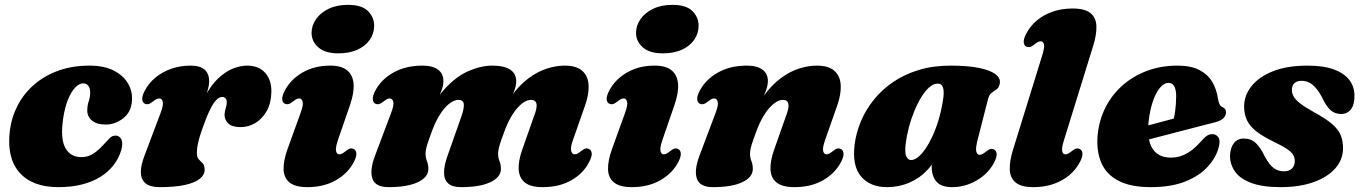

<svg xmlns="http://www.w3.org/2000/svg" viewBox="-20 -755 5599 790"><path d="M322 -412Q306 -412 289.8 -395.2Q273.5 -378.5 260 -346Q246.5 -313.5 239.5 -265Q228 -183.5 249 -146Q270 -108.5 315 -108.5Q332 -108.5 346.8 -114.2Q361.5 -120 375.2 -130.8Q389 -141.5 402.5 -156Q421 -176.5 431.5 -187Q442 -197.5 457 -197Q472 -196.5 479.5 -181Q487 -165.5 478.5 -136Q468.5 -103 447 -75.2Q425.5 -47.5 393 -27.2Q360.5 -7 317.2 4Q274 15 220 15Q113 15 60 -45.2Q7 -105.5 20.5 -217Q27.5 -273 53 -321.8Q78.5 -370.5 121 -407.2Q163.5 -444 220.8 -464.5Q278 -485 348 -485Q409.5 -485 449 -464.2Q488.5 -443.5 507 -411Q525.5 -378.5 523 -342Q520.5 -294.5 487.2 -268.5Q454 -242.5 415.5 -242.5Q377.5 -242.5 358 -259.2Q338.5 -276 339 -302Q339.5 -322 345 -337.8Q350.5 -353.5 351 -374Q351.5 -390.5 344 -401.2Q336.5 -412 322 -412Z M575.5 -328.5Q566 -333.5 565.2 -347Q564.5 -360.5 575.5 -381.5Q591.5 -412.5 619.5 -435.8Q647.5 -459 684.5 -472Q721.5 -485 765 -485Q803 -485 821.8 -468.5Q840.5 -452 840.5 -421Q840.5 -402.5 833.5 -380Q826.5 -357.5 817 -333.2Q807.5 -309 799.5 -285Q791.5 -261 790 -239.5L780 -243Q798.5 -313.5 824.5 -360.5Q850.5 -407.5 880.2 -434.8Q910 -462 940 -473.5Q970 -485 996.5 -485Q1045.5 -485 1072 -454.2Q1098.5 -423.5 1096.5 -373.5Q1095 -329 1076.8 -297.2Q1058.5 -265.5 1030.5 -248.8Q1002.5 -232 970.5 -232Q934.5 -232 919.2 -247.2Q904 -262.5 904 -281Q904 -295.5 908.5 -308.8Q913 -322 913 -335Q913 -345 907.8 -350.5Q902.5 -356 894.5 -356Q883 -356 871 -344.8Q859 -333.5 844.8 -305Q830.5 -276.5 812 -224Q799.5 -188.5 794.8 -166.5Q790 -144.5 790 -126Q790 -107.5 798 -99.2Q806 -91 814 -82.8Q822 -74.5 822 -56Q822 -35.5 801.8 -19.2Q781.5 -3 740.8 6Q700 15 637.5 15Q597.5 15 578.8 -0.8Q560 -16.5 559.5 -45.2Q559 -74 574 -113L640.5 -289.5Q653.5 -323.5 649.5 -336.8Q645.5 -350 635.5 -350Q630 -350 624.5 -347.5Q619 -345 610.5 -338Q598.5 -328.5 590.8 -326.8Q583 -325 575.5 -328.5Z M1371 -180.5Q1359.5 -146.5 1362.8 -133.2Q1366 -120 1376 -120Q1381.5 -120 1387 -122.8Q1392.5 -125.5 1401 -132Q1413 -142 1420.8 -143.8Q1428.5 -145.5 1436 -141.5Q1445.5 -136.5 1446.2 -123Q1447 -109.5 1436 -88.5Q1412 -42 1362.2 -13.5Q1312.5 15 1245 15Q1194.5 15 1171 -4.5Q1147.5 -24 1146.8 -58.8Q1146 -93.5 1162.5 -140L1216.5 -289.5Q1229 -323.5 1225.2 -336.8Q1221.5 -350 1211.5 -350Q1206 -350 1200.5 -347.5Q1195 -345 1186.5 -338Q1174.5 -328.5 1166.8 -326.8Q1159 -325 1151.5 -328.5Q1142 -333.5 1141.2 -347Q1140.5 -360.5 1151.5 -381.5Q1175 -427.5 1224 -456.2Q1273 -485 1339 -485Q1384 -485 1407.8 -466Q1431.5 -447 1434.8 -410.8Q1438 -374.5 1420 -322.5ZM1372 -535.5Q1318 -535.5 1290 -560Q1262 -584.5 1262 -620Q1262 -649.5 1280 -675.8Q1298 -702 1331.5 -718.5Q1365 -735 1412 -735Q1468.5 -735 1494 -709.5Q1519.5 -684 1519.5 -649.5Q1519.5 -617 1501.2 -591Q1483 -565 1450 -550.2Q1417 -535.5 1372 -535.5Z M1821 -113 1879 -277.5Q1890.5 -311 1888.2 -327.5Q1886 -344 1866 -344Q1848.5 -344 1829.2 -329Q1810 -314 1792.2 -287Q1774.5 -260 1760.5 -224Q1751.5 -200 1744.8 -181Q1738 -162 1734.5 -147.8Q1731 -133.5 1731 -122.5Q1731 -106 1736.8 -92Q1742.5 -78 1742.5 -60Q1742.5 -26 1699.5 -5.5Q1656.5 15 1579 15Q1524.5 15 1512.5 -19.5Q1500.5 -54 1522.5 -113L1589 -289.5Q1602 -323.5 1598 -336.8Q1594 -350 1584 -350Q1578.5 -350 1573 -347.5Q1567.5 -345 1559 -338Q1547 -328.5 1539.2 -326.8Q1531.5 -325 1524 -328.5Q1514.5 -333.5 1513.8 -347Q1513 -360.5 1524 -381.5Q1548 -428 1598.8 -456.5Q1649.5 -485 1718 -485Q1760 -485 1782.2 -468.5Q1804.5 -452 1804.5 -421Q1804.5 -402.5 1795.8 -380Q1787 -357.5 1775.5 -333.2Q1764 -309 1754.2 -285Q1744.5 -261 1743 -239.5L1726 -244Q1761 -335.5 1808.8 -388Q1856.5 -440.5 1908 -462.8Q1959.5 -485 2005.5 -485Q2054.5 -485 2079.2 -468.5Q2104 -452 2104 -421Q2104 -402.5 2095.5 -380Q2087 -357.5 2075.8 -333.2Q2064.5 -309 2055.2 -285Q2046 -261 2044.5 -239.5L2023.5 -244Q2050 -312.5 2083.8 -359Q2117.5 -405.5 2155 -433.2Q2192.5 -461 2230.5 -473Q2268.5 -485 2303 -485Q2351.5 -485 2375.5 -463.8Q2399.5 -442.5 2401.8 -405.2Q2404 -368 2387 -320L2338 -180.5Q2326 -147 2330.2 -133.5Q2334.5 -120 2344 -120Q2350.5 -120 2355.8 -122.8Q2361 -125.5 2369 -132Q2382 -142 2389.8 -143.8Q2397.5 -145.5 2404 -141.5Q2414 -136.5 2414.8 -123Q2415.5 -109.5 2404 -88.5Q2381 -42 2331.2 -13.5Q2281.5 15 2213 15Q2163 15 2139.5 -4.2Q2116 -23.5 2114.2 -58.2Q2112.5 -93 2128.5 -138.5L2177.5 -277.5Q2190.5 -310.5 2187.5 -327.2Q2184.5 -344 2164.5 -344Q2147 -344 2127.8 -329Q2108.5 -314 2090.8 -287Q2073 -260 2059 -224Q2050 -200 2043.2 -181Q2036.5 -162 2033 -147.8Q2029.5 -133.5 2029.5 -122.5Q2029.5 -106 2035.2 -92Q2041 -78 2041 -60Q2041 -26 1998 -5.5Q1955 15 1877.5 15Q1841 15 1824 -0.5Q1807 -16 1807 -44.8Q1807 -73.5 1821 -113Z M2706 -180.5Q2694.5 -146.5 2697.8 -133.2Q2701 -120 2711 -120Q2716.5 -120 2722 -122.8Q2727.5 -125.5 2736 -132Q2748 -142 2755.8 -143.8Q2763.5 -145.5 2771 -141.5Q2780.5 -136.5 2781.2 -123Q2782 -109.5 2771 -88.5Q2747 -42 2697.2 -13.5Q2647.5 15 2580 15Q2529.5 15 2506 -4.5Q2482.5 -24 2481.8 -58.8Q2481 -93.5 2497.5 -140L2551.5 -289.5Q2564 -323.5 2560.2 -336.8Q2556.5 -350 2546.5 -350Q2541 -350 2535.5 -347.5Q2530 -345 2521.5 -338Q2509.5 -328.5 2501.8 -326.8Q2494 -325 2486.5 -328.5Q2477 -333.5 2476.2 -347Q2475.5 -360.5 2486.5 -381.5Q2510 -427.5 2559 -456.2Q2608 -485 2674 -485Q2719 -485 2742.8 -466Q2766.5 -447 2769.8 -410.8Q2773 -374.5 2755 -322.5ZM2707 -535.5Q2653 -535.5 2625 -560Q2597 -584.5 2597 -620Q2597 -649.5 2615 -675.8Q2633 -702 2666.5 -718.5Q2700 -735 2747 -735Q2803.5 -735 2829 -709.5Q2854.5 -684 2854.5 -649.5Q2854.5 -617 2836.2 -591Q2818 -565 2785 -550.2Q2752 -535.5 2707 -535.5Z M2859 -328.5Q2849.5 -333.5 2848.8 -347Q2848 -360.5 2859 -381.5Q2883.5 -428 2934 -456.5Q2984.5 -485 3053 -485Q3095 -485 3117.2 -468.5Q3139.5 -452 3139.5 -421Q3139.5 -402.5 3130.8 -380Q3122 -357.5 3110.5 -333.2Q3099 -309 3089.2 -285Q3079.5 -261 3078 -239.5L3061 -244Q3087.5 -312.5 3121.2 -359Q3155 -405.5 3192.5 -433.2Q3230 -461 3268 -473Q3306 -485 3340.5 -485Q3389 -485 3413 -463.8Q3437 -442.5 3439.2 -405.2Q3441.5 -368 3424.5 -320L3375.5 -180.5Q3363.5 -146.5 3367 -133.2Q3370.5 -120 3380.5 -120Q3386 -120 3391.5 -122.8Q3397 -125.5 3405.5 -132Q3417.5 -142 3425.2 -143.8Q3433 -145.5 3440.5 -141.5Q3450 -136.5 3450.8 -123Q3451.5 -109.5 3440.5 -88.5Q3416.5 -42 3366.8 -13.5Q3317 15 3249.5 15Q3199 15 3175.2 -4.2Q3151.5 -23.5 3150.2 -58.2Q3149 -93 3165 -138.5L3214 -277.5Q3227 -310.5 3224 -327.2Q3221 -344 3201 -344Q3188 -344 3173.8 -335.2Q3159.5 -326.5 3145.5 -310.8Q3131.5 -295 3118.8 -273Q3106 -251 3095.5 -224Q3086.5 -200 3079.8 -181Q3073 -162 3069.5 -147.8Q3066 -133.5 3066 -122.5Q3066 -106 3071.8 -92Q3077.5 -78 3077.5 -60Q3077.5 -26 3034.5 -5.5Q2991.5 15 2914 15Q2859.5 15 2847.5 -19.5Q2835.5 -54 2857.5 -113L2924 -289.5Q2937 -323.5 2933 -336.8Q2929 -350 2919 -350Q2913.5 -350 2908 -347.5Q2902.5 -345 2894 -338Q2882 -328.5 2874.2 -326.8Q2866.5 -325 2859 -328.5Z M4002.5 -180Q3993.5 -145 3997 -131.5Q4000.5 -118 4010.5 -118Q4016 -118 4021.5 -120.8Q4027 -123.5 4035.5 -130Q4047.5 -140 4055.2 -141.8Q4063 -143.5 4070.5 -139.5Q4080 -134.5 4080.8 -121Q4081.5 -107.5 4070.5 -86.5Q4047 -41 3999.2 -13Q3951.5 15 3898 15Q3852.5 15 3833 -7.8Q3813.5 -30.5 3813.5 -69.5Q3813.5 -82 3814.5 -95.5Q3815.5 -109 3817.2 -123Q3819 -137 3821.5 -150.5Q3824 -164 3827 -176.5L3841 -136.5Q3828.5 -91 3797 -56.8Q3765.5 -22.5 3722.2 -3.8Q3679 15 3630 15Q3560 15 3522.8 -29Q3485.5 -73 3496.5 -161Q3502.5 -208.5 3522 -255.2Q3541.5 -302 3574.5 -343.5Q3607.5 -385 3653.8 -416.8Q3700 -448.5 3759.5 -466.8Q3819 -485 3891 -485Q3962.5 -485 4008.5 -475.5Q4054.5 -466 4075.8 -449.8Q4097 -433.5 4094 -413.5Q4091.5 -395.5 4081.5 -388.2Q4071.5 -381 4061 -373.8Q4050.5 -366.5 4045.5 -348ZM3706.5 -163.5Q3702 -125.5 3709.2 -111Q3716.5 -96.5 3728.5 -96.5Q3742 -96.5 3756.8 -108Q3771.5 -119.5 3786.5 -141Q3801.5 -162.5 3815.5 -192Q3829.5 -221.5 3840.8 -258.2Q3852 -295 3859 -336.5Q3866 -375.5 3860.5 -393.2Q3855 -411 3838.5 -411Q3821 -411 3803.8 -396Q3786.5 -381 3770.8 -355.2Q3755 -329.5 3741.8 -297.2Q3728.5 -265 3719.5 -230.5Q3710.5 -196 3706.5 -163.5Z M4478 -566.5 4358.5 -180.5Q4347.5 -146 4350.5 -133Q4353.5 -120 4363.5 -120Q4369 -120 4374.5 -122.8Q4380 -125.5 4388.5 -132Q4400.5 -142 4408.2 -143.8Q4416 -145.5 4423.5 -141.5Q4433 -136.5 4433.8 -123Q4434.5 -109.5 4423.5 -88.5Q4407.5 -57.5 4379.8 -34.2Q4352 -11 4314.8 2Q4277.5 15 4232.5 15Q4182 15 4159 -4Q4136 -23 4134.8 -57.5Q4133.5 -92 4148 -138.5L4267.5 -524.5Q4278.5 -559 4275.5 -572Q4272.5 -585 4262.5 -585Q4257 -585 4251.5 -582.5Q4246 -580 4237.5 -573Q4225.5 -563.5 4217.8 -561.8Q4210 -560 4202.5 -563.5Q4193 -568.5 4192.2 -582Q4191.5 -595.5 4202.5 -616.5Q4218.5 -647.5 4246.2 -670.8Q4274 -694 4311.2 -707Q4348.5 -720 4393.5 -720Q4444 -720 4467 -701Q4490 -682 4491.2 -647.5Q4492.5 -613 4478 -566.5Z M4597 -210.5Q4597 -210.5 4613.8 -215Q4630.5 -219.5 4657.2 -226.5Q4684 -233.5 4714.8 -241.8Q4745.5 -250 4775 -257.8Q4804.5 -265.5 4825.5 -271.5L4805.5 -249.5Q4811.5 -269.5 4815.2 -297.2Q4819 -325 4819.5 -359Q4819.5 -385 4811.8 -399.5Q4804 -414 4788 -414Q4774.5 -414 4761.5 -402.8Q4748.5 -391.5 4737.2 -370.2Q4726 -349 4717.8 -318.8Q4709.5 -288.5 4705.5 -250Q4699 -179.5 4722.5 -143Q4746 -106.5 4797.5 -106.5Q4823 -106.5 4844.5 -115Q4866 -123.5 4885 -138.2Q4904 -153 4920.5 -172Q4936.5 -190.5 4947 -197Q4957.5 -203.5 4970 -203Q4984.5 -202.5 4993.2 -189.8Q5002 -177 4994.5 -149Q4983.5 -106.5 4949.2 -69Q4915 -31.5 4857 -8.2Q4799 15 4715 15Q4632 15 4581.5 -11.5Q4531 -38 4510.8 -86.5Q4490.5 -135 4496.5 -201Q4502.5 -261.5 4528.8 -313.2Q4555 -365 4598.5 -403.5Q4642 -442 4699.5 -463.5Q4757 -485 4825 -485Q4880 -485 4914.8 -467Q4949.5 -449 4967.8 -418.2Q4986 -387.5 4991.5 -348Q4993.5 -336.5 4997.5 -327.2Q5001.5 -318 5008.5 -315Q5016 -312 5020.2 -307Q5024.5 -302 5024.5 -293Q5024.5 -280.5 5014.8 -269.5Q5005 -258.5 4978.5 -251.5Q4954.5 -245.5 4917.8 -236Q4881 -226.5 4838.5 -215.5Q4796 -204.5 4754.2 -193.5Q4712.5 -182.5 4678 -173.8Q4643.5 -165 4622.8 -159.5Q4602 -154 4602 -154Z M5263 -50Q5284 -50 5295.8 -61.5Q5307.5 -73 5307.5 -91.5Q5307.5 -106 5300.8 -117.8Q5294 -129.5 5275 -142.2Q5256 -155 5218.5 -173Q5175.5 -194 5149.2 -214.5Q5123 -235 5111 -259.8Q5099 -284.5 5099 -316.5Q5099 -362 5129.2 -400.2Q5159.5 -438.5 5217.5 -461.8Q5275.5 -485 5360 -485Q5426 -485 5468.5 -469.2Q5511 -453.5 5532 -425.8Q5553 -398 5553 -362Q5553.5 -325 5538.8 -305.5Q5524 -286 5497.5 -286Q5473 -286 5455 -301.5Q5437 -317 5418 -357.5Q5400.5 -390 5380.8 -406.2Q5361 -422.5 5335.5 -422.5Q5317 -422.5 5306.2 -413Q5295.5 -403.5 5295.5 -384.5Q5295.5 -371.5 5302.5 -358.5Q5309.5 -345.5 5329 -330Q5348.5 -314.5 5385.5 -294Q5433.5 -268 5459.8 -245.8Q5486 -223.5 5496 -199.8Q5506 -176 5506 -145Q5506 -98 5474 -62Q5442 -26 5384.5 -5.5Q5327 15 5249.5 15Q5174.5 15 5128.5 -2.2Q5082.5 -19.5 5061.8 -48.8Q5041 -78 5041 -113.5Q5042 -146.5 5056.8 -165.8Q5071.5 -185 5097.5 -185Q5128 -185 5147.5 -166.2Q5167 -147.5 5184.5 -110.5Q5203 -76 5221.5 -63Q5240 -50 5263 -50Z"/></svg>

Font: Fraunces Wonky
Style: Italic
Weight: 900
Italic angle: -16°
Version: Version 1.000;[b76b70a41]